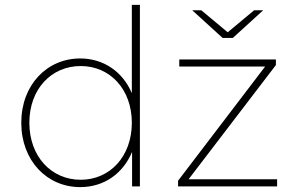

<svg xmlns="http://www.w3.org/2000/svg" viewBox="-20 -762 1199 785"><path d="M308 3C405 3 483 -52 520 -141V0H552V-742H519V-381C482 -469 403 -523 308 -523C172 -523 67 -415 67 -260C67 -105 172 3 308 3ZM310 -27C190 -27 100 -122 100 -260C100 -398 190 -492 310 -492C429 -492 519 -398 519 -260C519 -122 429 -27 310 -27ZM708 0H1113V-29H751L1108 -496V-519H713V-490H1064L708 -23ZM890 -607H932L1056 -720H1019L911 -630L803 -720H766Z"/></svg>

Font: Chess Sans ExtraLight
Style: Regular
Weight: 275
Designer: Wolf Bōese
Foundry: Wolf Bōese
Version: Version 7.223;Glyphs 3.3 (3306)